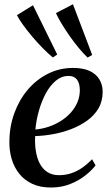

<svg xmlns="http://www.w3.org/2000/svg" viewBox="-20 -848 506 879"><path d="M417.5 -91Q402.5 -70.5 373.2 -46.8Q344 -23 303.2 -6.2Q262.5 10.5 213.5 10.5Q164 10.5 128 -6.2Q92 -23 68.5 -52.2Q45 -81.5 33.8 -119Q22.5 -156.5 23 -198Q23 -267 45 -328.2Q67 -389.5 106.2 -436.2Q145.5 -483 198.8 -510Q252 -537 314.5 -537Q361 -537 390.8 -523Q420.5 -509 435.2 -484.2Q450 -459.5 450 -428Q450 -385 431 -352.2Q412 -319.5 379.2 -296Q346.5 -272.5 306.2 -257Q266 -241.5 223 -233.8Q180 -226 141 -225Q139 -190.5 143.8 -158.5Q148.5 -126.5 161.2 -101Q174 -75.5 196 -60.8Q218 -46 250 -46Q280.5 -46 307.5 -55.2Q334.5 -64.5 358 -81.2Q381.5 -98 401.5 -119ZM294 -500.5Q262.5 -500.5 236.2 -479Q210 -457.5 190.5 -421.8Q171 -386 158.5 -342.5Q146 -299 142 -255Q174 -258 204 -268.2Q234 -278.5 259.8 -295Q285.5 -311.5 304.8 -333.2Q324 -355 334.8 -380.8Q345.5 -406.5 345.5 -435.5Q345 -468 332 -484.2Q319 -500.5 294 -500.5ZM222 -585Q201 -602 176.8 -626.5Q152.5 -651 129.2 -678.5Q106 -706 87 -732Q68 -758 57.5 -778.5L131 -824L242 -598.5ZM381 -584.5Q361.5 -603 340 -629Q318.5 -655 298.2 -684Q278 -713 261.8 -740Q245.5 -767 236 -788L314 -828.5L402 -596.5Z"/></svg>

Font: Merriweather 96pt Medium
Style: Italic
Weight: 500
Italic angle: -7.8°
Version: Version 2.101